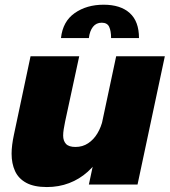

<svg xmlns="http://www.w3.org/2000/svg" viewBox="-20 -764 702 795"><path d="M174 10.5Q121 10.5 88.8 -7Q56.5 -24.5 42.2 -55.8Q28 -87 28 -127.5Q28 -145 30.5 -164.8Q33 -184.5 37.5 -205.5L106.5 -531H308L249.5 -260Q246 -243.5 243.8 -229Q241.5 -214.5 241.5 -202.5Q241.5 -181 253.2 -168.2Q265 -155.5 292.5 -155.5Q322 -155.5 345 -170.8Q368 -186 383.5 -212Q399 -238 406 -270L436.5 -225Q425.5 -170.5 401.5 -127Q377.5 -83.5 343.2 -52.8Q309 -22 266.2 -5.8Q223.5 10.5 174 10.5ZM348 0 461 -531H662.5L549.5 0ZM232.5 -606.5Q240 -675.5 289.5 -710Q339 -744.5 409 -744.5Q479 -744.5 517.2 -710Q555.5 -675.5 555.5 -606.5H440Q440 -636 432 -653Q424 -670 401 -670Q378.5 -670 365 -653Q351.5 -636 348 -606.5Z"/></svg>

Font: Epilogue Black
Style: Italic
Weight: 900
Italic angle: -12°
Designer: Tyler Finck
Foundry: Etcetera Type Co
Version: Version 2.111